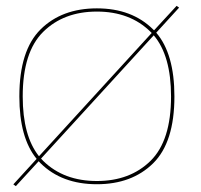

<svg xmlns="http://www.w3.org/2000/svg" viewBox="-20 -624 686 655"><path d="M25.5 5 105 -82Q46 -154 46 -295Q46 -452 118.5 -523.8Q191 -595.5 310.5 -595.5Q430 -595.5 502.5 -523.5Q504 -522 505.5 -520.5L582.5 -604L591 -598L513 -512.5Q575 -440.5 575 -295Q575 -138.5 502.5 -67Q430 4.5 310.5 4.5Q191 4.5 118.5 -67Q115 -70.5 112 -74L34 11ZM310.5 -6.5Q423.5 -6.5 493.5 -75.2Q563.5 -144 563.5 -295Q563.5 -434 504.5 -503.5L120 -83Q123.5 -79 127.5 -75Q197.5 -6.5 310.5 -6.5ZM113 -91 497.5 -511.5Q495.5 -513.5 493.5 -515.5Q423.5 -584.5 310.5 -584.5Q197.5 -584.5 127.5 -515.5Q57.5 -446.5 57.5 -295Q57.5 -160.5 113 -91Z"/></svg>

Font: Anybody ExtraExpanded Thin
Style: Regular
Weight: 100
Width: 8
Designer: Tyler Finck
Foundry: Etcetera Type Company
Version: Version 1.010; ttfautohint (v1.8.3) -l 8 -r 50 -G 200 -x 14 